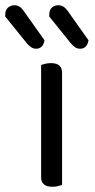

<svg xmlns="http://www.w3.org/2000/svg" viewBox="-77 -708 364 733"><path d="M160 -2Q155 0 145 2.5Q135 5 123 5Q80 5 80 -31V-460Q85 -462 95.5 -464.5Q106 -467 118 -467Q160 -467 160 -430ZM-57 -645V-651Q-57 -670 -46.5 -679Q-36 -688 -21 -688Q-2 -688 13 -667L93 -554Q87 -522 61 -522Q50 -522 41.5 -528Q33 -534 26 -542ZM111 -645V-651Q111 -670 121 -679Q131 -688 146 -688Q166 -688 181 -667L261 -554Q255 -522 229 -522Q218 -522 210 -527.5Q202 -533 194 -542Z"/></svg>

Font: Baloo 2 Latin
Style: Regular
Weight: 400
Designer: Sarang Kulkarni and Ek Type
Foundry: Ek Type
Version: Version 1.001